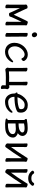

<svg xmlns="http://www.w3.org/2000/svg" viewBox="1727 -2471 862 4356"><g transform="rotate(90 2158.0 -293.0)"><path d="M141.1 16.1Q121.1 16.1 102.5 8.1Q84 0 84 -16.1L85.9 -106V-421.9L83 -450.2L84 -457Q86.9 -469.2 106 -478.5Q125 -487.8 139.2 -487.8Q154.3 -487.8 163.1 -482.9Q171.9 -478 174.3 -469.5Q176.8 -460.9 189.5 -432.9Q202.1 -404.8 226.6 -351.8Q251 -298.8 274.9 -250Q298.8 -201.2 313 -172.9Q354 -262.7 391.6 -339.8Q429.2 -417 441.7 -443.1Q454.1 -469.2 462.2 -481.2Q470.2 -493.2 483.9 -493.2Q496.1 -493.2 526.1 -482.2Q556.2 -471.2 556.2 -456.1L553.2 -424.8V-106L555.2 -1Q555.2 15.1 530.8 15.1Q511.7 15.1 492.4 7.1Q473.1 -1 473.1 -18.1L475.1 -106V-352.1Q452.1 -308.1 428.5 -256.6Q404.8 -205.1 381.3 -154.1Q357.9 -103 357.9 -92Q357.9 -81.1 340.6 -73.5Q323.2 -65.9 300.8 -65.9Q275.9 -65.9 270 -83L263.2 -102.1Q260.3 -113.3 224.1 -188.7Q188 -264.2 164.1 -315.9V-106L166 -1Q166 16.1 141.1 16.1Z M790.5 16.1Q771.5 16.1 749.5 7.6Q727.5 -1 727.5 -17.1L729.5 -105Q729.5 -368.2 726.6 -475.1Q726.6 -490.2 750.5 -490.2Q769.5 -490.2 791 -481.7Q812.5 -473.1 812.5 -457L810.5 -368.2Q810.5 -105 813.5 1Q813.5 16.1 790.5 16.1ZM713.9 -649.9Q713.9 -671.9 727.8 -688Q741.7 -704.1 766.6 -704.1Q790.5 -704.1 807.6 -682.1Q824.7 -660.2 824.7 -638.2Q824.7 -615.2 810.3 -599.6Q795.9 -584 771.7 -584Q747.6 -584 730.7 -605.5Q713.9 -627 713.9 -649.9Z M1151.4 23.9Q1097.2 23.9 1051.8 -1.5Q1006.3 -26.9 978.8 -75.4Q951.2 -124 951.2 -189.9Q951.2 -254.9 974.4 -308.8Q997.6 -362.8 1034.9 -403.8Q1072.3 -444.8 1119.9 -468.5Q1167.5 -492.2 1212.4 -492.2Q1256.3 -492.2 1285.4 -480Q1314.5 -467.8 1332 -451.4Q1349.6 -435.1 1357.4 -420.4Q1365.2 -405.8 1365.2 -400.9Q1365.2 -382.8 1348.4 -366Q1331.5 -349.1 1320.3 -349.1Q1308.1 -349.1 1303.2 -356.9Q1296.4 -371.1 1289.3 -383.5Q1282.2 -396 1273.4 -401.9Q1245.6 -420.9 1216.3 -420.9Q1187.5 -420.9 1155 -403.6Q1122.6 -386.2 1094.2 -356Q1031.2 -286.1 1031.2 -199.2Q1031.2 -149.4 1049.3 -115.2Q1088.4 -46.4 1158.2 -45.9Q1252.4 -45.9 1350.6 -144Q1367.7 -161.1 1378.4 -161.1Q1393.6 -161.1 1393.6 -146Q1393.6 -134.8 1378.9 -108.4Q1364.3 -82 1334.5 -51.8Q1261.2 23.9 1151.4 23.9Z M1976.1 118.2Q1958 118.2 1936 108.2Q1914.1 98.1 1914.1 81.1V80.1Q1916 45.9 1916 6.8Q1886.2 4.9 1736.3 4.9Q1613.3 4.9 1564.9 17.1H1560.1Q1543.9 17.1 1529.1 -2.4Q1514.2 -22 1514.2 -33.2Q1514.2 -44.4 1517.6 -49.8Q1521 -55.2 1521 -64.9V-367.2L1518.1 -469.2Q1518.1 -485.4 1542 -484.9Q1560.1 -484.9 1580.6 -476.3Q1601.1 -467.8 1601.1 -451.2L1599.1 -367.2V-64Q1683.1 -69.8 1731 -69.8Q1778.8 -69.8 1836.9 -67.9V-370.1L1834 -472.2Q1834 -488.3 1857.9 -487.8Q1876 -487.8 1896.5 -479.5Q1917 -471.2 1917 -454.1L1915 -370.1V-67.9Q1919.9 -67.9 1932.1 -71Q1944.3 -74.2 1953.1 -75.2H1955.1Q1972.2 -75.2 1988.3 -56.6Q2004.4 -38.1 2004.4 -26.9Q2004.4 -14.6 1999.8 -7.3Q1995.1 0 1995.1 30.8Q1995.1 64 1998 101.1Q1998 118.2 1976.1 118.2Z M2198.7 -257.8Q2309.6 -257.8 2403.8 -284.2Q2438 -293.9 2447.5 -305.4Q2457 -316.9 2457 -340.8Q2457 -421.9 2361.8 -421.9Q2295.9 -421.9 2247.3 -366Q2198.7 -310.1 2187 -257.8ZM2288.1 23.9Q2234.9 23.9 2191.9 -2.4Q2148.9 -28.8 2124.5 -78.4Q2100.1 -127.9 2100.1 -194.8V-206.1Q2078.1 -223.1 2078.1 -240.2Q2078.1 -260.3 2103 -259.8L2107.9 -261.2Q2122.1 -337.4 2194.6 -414.8Q2267.1 -492.2 2362.8 -492.2Q2426.8 -492.2 2463.9 -469.2Q2534.7 -428.2 2535.2 -339.8Q2535.2 -304.7 2529.1 -283.4Q2522.9 -262.2 2502 -249Q2481 -235.8 2435.1 -221.2Q2334 -190.4 2176.8 -189.9V-186Q2176.8 -123 2209 -85Q2241.2 -46.9 2294.9 -46.9Q2418 -46.9 2495.1 -128.9Q2509.3 -146 2522 -146Q2538.1 -146 2538.1 -129.9Q2538.1 -116.7 2522.9 -92.8Q2507.8 -68.8 2477.1 -42Q2401.9 23.9 2288.1 23.9Z M2806.2 -42Q2952.1 -42 3002.9 -98.1Q3022 -118.2 3022 -149.9Q3022 -220.7 2905.8 -221.2Q2862.8 -221.2 2781.7 -214.8V-43ZM2781.7 -283.2Q2905.8 -283.2 2953.1 -318.8Q2985.4 -341.8 2984.9 -370.1Q2984.9 -396 2960.9 -408Q2937 -419.9 2888.7 -419.9Q2840.8 -419.9 2781.7 -407.2ZM2807.1 21H2778.8Q2730 18.1 2700 12.5Q2669.9 6.8 2669.9 -12.2Q2669.9 -22 2678.5 -28.6Q2687 -35.2 2699.7 -35.2H2703.1V-413.1Q2696.3 -417 2687.5 -429.4Q2678.7 -441.9 2678.7 -454.1Q2678.7 -469.2 2693.8 -471.2Q2793.9 -490.2 2887.7 -490.2Q2981.9 -490.2 3022.9 -454.1Q3064 -418 3064 -375Q3064 -332 3037.8 -300.5Q3011.7 -269 3000 -265.1Q3026.9 -262.2 3064 -232.7Q3101.1 -203.1 3101.1 -154.8Q3101.1 -107.9 3077.4 -73.5Q3053.7 -39.1 3016.8 -16.1Q2980 6.8 2935.5 13.9Q2891.1 21 2807.1 21Z M3294.9 19Q3276.9 19 3255.4 3.4Q3233.9 -12.2 3233.9 -28.8V-30.8Q3236.8 -57.6 3236.8 -85.9V-363.8L3233.9 -471.2Q3233.9 -487.3 3257.8 -486.8Q3275.9 -486.8 3296.4 -478.5Q3316.9 -470.2 3316.9 -453.1L3314.9 -363.8V-111.8Q3407.7 -233.9 3549.8 -459Q3554.7 -466.8 3560.3 -477.8Q3565.9 -488.8 3582 -488.8Q3594.2 -488.8 3609.9 -483.9Q3650.9 -470.7 3650.9 -452.1L3647 -415V-106L3649.9 0Q3649.9 16.1 3627 16.1Q3607.9 16.1 3587.4 7.6Q3566.9 -1 3566.9 -18.1L3568.8 -106V-356Q3445.8 -163.1 3340.8 -21Q3331.1 -8.8 3322.5 5.1Q3314 19 3294.9 19Z M3877.4 19Q3859.4 19 3837.9 3.4Q3816.4 -12.2 3816.4 -28.8V-30.8Q3819.3 -57.6 3819.3 -85.9V-363.8L3816.4 -471.2Q3816.4 -487.3 3840.3 -486.8Q3858.4 -486.8 3878.9 -478.5Q3899.4 -470.2 3899.4 -453.1L3897.5 -363.8V-111.8Q3990.2 -233.9 4132.3 -459Q4137.2 -466.8 4142.8 -477.8Q4148.4 -488.8 4164.6 -488.8Q4176.8 -488.8 4192.4 -483.9Q4233.4 -470.7 4233.4 -452.1L4229.5 -415V-106L4232.4 0Q4232.4 16.1 4209.5 16.1Q4190.4 16.1 4169.9 7.6Q4149.4 -1 4149.4 -18.1L4151.4 -106V-356Q4028.3 -163.1 3923.3 -21Q3913.6 -8.8 3905 5.1Q3896.5 19 3877.4 19ZM4026.4 -502Q3948.2 -502 3896.5 -544.9Q3852.5 -581.1 3852.5 -604Q3852.5 -615.2 3866.9 -626.2Q3881.3 -637.2 3896.5 -637.2Q3911.6 -637.2 3919.4 -624Q3948.2 -573.2 4024.4 -573.2Q4061.5 -573.2 4086.9 -584.2Q4112.3 -595.2 4129.4 -624Q4137.2 -637.2 4153.3 -637.2Q4167.5 -637.2 4181.4 -626.2Q4195.3 -615.2 4195.3 -604Q4195.3 -580.1 4149.4 -541Q4103.5 -502 4026.4 -502Z"/></g></svg>

Font: LXGW WenKai Screen R
Style: Regular
Weight: 400
Designer: Fontworks Inc.
Version: Version 1.235;May 31, 2022